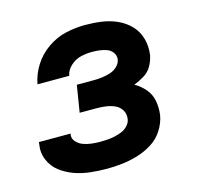

<svg xmlns="http://www.w3.org/2000/svg" viewBox="-85 -628 747 725"><g transform="rotate(-15 288.0 -265.0)"><path d="M249 8Q278 8 308 4.5Q338 1 368 -8Q398 -17 425.5 -34Q453 -51 470.5 -78.5Q488 -106 493 -135Q497 -164 492 -191Q487 -218 469.5 -238.5Q452 -259 429 -272Q450 -280 469.5 -292Q489 -304 500 -323.5Q511 -343 515 -364Q520 -397 511.5 -428Q503 -459 482 -481Q461 -503 432.5 -516Q404 -529 372 -533.5Q340 -538 307 -538Q270 -538 232 -529.5Q194 -521 160 -497.5Q126 -474 104.5 -440Q83 -406 76 -368H200Q204 -390 222.5 -406.5Q241 -423 263 -428Q285 -433 307 -433Q322 -433 337 -431Q352 -429 365 -424Q378 -419 386.5 -407Q395 -395 393 -380Q390 -364 377 -352.5Q364 -341 348.5 -336.5Q333 -332 317.5 -330Q302 -328 286 -328H219L202 -223H269Q287 -223 305 -220.5Q323 -218 339.5 -210.5Q356 -203 365 -187.5Q374 -172 371 -153Q369 -139 358 -127.5Q347 -116 333 -110.5Q319 -105 305 -102Q291 -99 277 -98Q263 -97 249 -97Q232 -97 215 -99Q198 -101 183 -106.5Q168 -112 156.5 -124.5Q145 -137 148 -154Q148 -155 149 -156H25Q24 -153 24 -149Q18 -116 30.5 -86.5Q43 -57 67.5 -38.5Q92 -20 121.5 -9.5Q151 1 183.5 4.5Q216 8 249 8Z"/></g></svg>

Font: Iosevka Sparkle Oblique
Style: Bold
Weight: 700
Italic angle: -9°
Designer: Belleve Invis
Foundry: Belleve Invis
Version: Version 4.5.0; ttfautohint (v1.8.3)